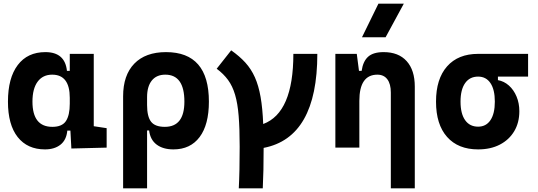

<svg xmlns="http://www.w3.org/2000/svg" viewBox="-20 -815 2970 1060"><path d="M228.5 9.8Q131.3 9.8 77.6 -58.3Q23.9 -126.5 23.9 -253.9Q23.9 -384.3 77.9 -455.8Q131.8 -527.3 230.5 -527.3Q338.9 -527.3 349.6 -423.8H365.2V-517.6H497.6V-118.2L568.8 -107.4V0L374 4.9L368.7 -93.8H351.6Q346.7 -42 313.7 -16.1Q280.8 9.8 228.5 9.8ZM365.2 -242.7V-274.9Q365.2 -402.8 268.1 -402.8Q216.3 -402.8 187.7 -364Q159.2 -325.2 159.2 -253.9Q159.2 -114.7 269 -114.7Q322.8 -114.7 344 -146.7Q365.2 -178.7 365.2 -242.7Z M937.5 9.8Q880.4 9.8 845 -16.6Q809.6 -43 803.2 -94.7H792V224.6H659.7V-283.2Q659.7 -399.9 721.4 -463.6Q783.2 -527.3 896.5 -527.3Q1133.3 -527.3 1133.3 -253.9Q1133.3 -126.5 1082 -58.3Q1030.8 9.8 937.5 9.8ZM792 -234.9Q792 -171.4 814 -143.1Q835.9 -114.7 890.1 -114.7Q998 -114.7 998 -253.9Q998 -402.8 892.6 -402.8Q844.2 -402.8 818.1 -370.4Q792 -337.9 792 -278.8Z M1298.3 224.6Q1300.8 176.8 1302 119.4Q1303.2 62 1303.2 -4.9Q1303.2 -105.5 1297.6 -174.8Q1292 -244.1 1277.8 -292Q1263.7 -339.8 1239 -373.5Q1214.4 -407.2 1176.3 -435.5L1256.3 -537.1Q1302.2 -504.9 1334.5 -469.5Q1366.7 -434.1 1387.2 -388.2Q1407.7 -342.3 1418.7 -279.5Q1429.7 -216.8 1433.1 -130.4Q1599.6 -191.9 1599.6 -517.6H1731.9Q1731.9 -55.7 1435.5 1.5Q1435.5 66.4 1434.3 122.1Q1433.1 177.7 1430.7 224.6Z M2137.7 224.6V-304.2Q2137.7 -351.6 2118.4 -377.2Q2099.1 -402.8 2063.5 -402.8Q1963.9 -402.8 1963.9 -258.3V0H1831.5V-517.6H1949.7L1961.9 -423.8H1976.6Q1983.9 -476.1 2012.2 -501.7Q2040.5 -527.3 2098.1 -527.3Q2180.2 -527.3 2225.1 -477.5Q2270 -427.7 2270 -336.9V224.6ZM1978.5 -609.4 2069.3 -794.9H2209.5L2108.9 -609.4Z M2619.6 9.8Q2509.3 9.8 2448.2 -59.1Q2387.2 -127.9 2387.2 -253.9Q2387.2 -379.4 2448.2 -448.5Q2509.3 -517.6 2619.6 -517.6H2895.5V-392.1H2729V-372.6Q2762.7 -366.7 2789.6 -342.8Q2816.4 -318.8 2831.8 -282Q2847.2 -245.1 2847.2 -201.2Q2847.2 -137.7 2818.8 -90.3Q2790.5 -43 2739.5 -16.6Q2688.5 9.8 2619.6 9.8ZM2619.6 -115.7Q2663.6 -115.7 2687.7 -151.6Q2711.9 -187.5 2711.9 -253.9Q2711.9 -320.3 2687.7 -356.2Q2663.6 -392.1 2619.6 -392.1Q2573.2 -392.1 2547.9 -356.2Q2522.5 -320.3 2522.5 -253.9Q2522.5 -187.5 2547.9 -151.6Q2573.2 -115.7 2619.6 -115.7Z"/></svg>

Font: CaskaydiaMono NF
Style: Bold
Weight: 700
Designer: Aaron Bell
Foundry: Saja Typeworks
Version: Version 2111.001; ttfautohint (v1.8.4);Nerd Fonts 3.1.1